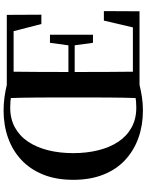

<svg xmlns="http://www.w3.org/2000/svg" viewBox="107 -906 818 1072"><g transform="rotate(-90 516.0 -370.0)"><path d="M197 -370Q197 -295 213 -230.5Q229 -166 260.5 -118.5Q292 -71 340 -44.5Q388 -18 451 -18Q485 -18 516.5 -23.5Q548 -29 578 -40V0Q546 8 510 13.5Q474 19 435 19Q353 19 282.5 -6Q212 -31 159 -80Q106 -129 77 -202Q48 -275 48 -370Q48 -466 77.5 -538.5Q107 -611 159.5 -660Q212 -709 282.5 -734Q353 -759 435 -759Q472 -759 509 -754Q546 -749 578 -741V-701Q549 -712 517 -717Q485 -722 451 -722Q388 -722 340 -695.5Q292 -669 260.5 -621.5Q229 -574 213 -510Q197 -446 197 -370ZM504 0Q507 -85 507.5 -171.5Q508 -258 508 -346V-394Q508 -481 507.5 -567.5Q507 -654 504 -741H652Q651 -656 650.5 -568Q650 -480 650 -387V-359Q650 -263 650.5 -175Q651 -87 652 0ZM813 -260 798 -370V-391L813 -500H858V-260ZM577 -362V-397H824V-362ZM918 -548 878 -703H577V-741H969L970 -548ZM937 -199H990L989 0H577V-37H899Z"/></g></svg>

Font: Noto Serif TC ExtraLight
Style: Bold
Weight: 700
Version: Version 2.002-H1;hotconv 1.1.0;makeotfexe 2.6.0